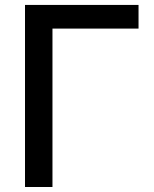

<svg xmlns="http://www.w3.org/2000/svg" viewBox="-20 -747 617 767"><path d="M533.4 -632.8H189.6V0H79.9V-727.3H533.4Z"/></svg>

Font: Cannonade Med
Style: Regular
Weight: 500
Designer: Rasmus Andersson
Foundry: rsms
Version: Version 3.012;git-f93a4a705